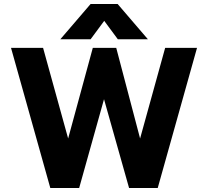

<svg xmlns="http://www.w3.org/2000/svg" viewBox="-20 -938 1039 958"><path d="M432 -918H567L718 -742H568L500 -834L432 -742H281ZM35 -699H195L320 -247L443 -699H560L679 -247L804 -699H963L767 0H624L499 -443L375 0H231Z"/></svg>

Font: Prompt SemiBold
Style: Regular
Weight: 600
Designer: Katatrad Team
Foundry: CadsonDemak
Version: Version 1.000